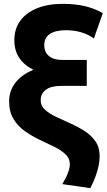

<svg xmlns="http://www.w3.org/2000/svg" viewBox="-20 -755 554 998"><path d="M449.5 223 304 202Q324.5 167.5 333.8 142Q343 116.5 343 98.5Q343 68 320.2 46.8Q297.5 25.5 261.5 7.8Q225.5 -10 185.2 -29Q145 -48 109 -73.5Q73 -99 50.2 -136.5Q27.5 -174 27.5 -228.5Q27.5 -283 60.2 -325.2Q93 -367.5 153.5 -392Q54.5 -442.5 54.5 -546Q54.5 -604.5 85.2 -646.8Q116 -689 172.5 -712Q229 -735 306.5 -735Q368.5 -735 418.2 -723.8Q468 -712.5 514.5 -687L468 -555Q438.5 -576.5 401.8 -587.2Q365 -598 323 -598Q267.5 -598 238.8 -578.2Q210 -558.5 210 -520.5Q210 -484 234.5 -463.8Q259 -443.5 303 -443.5H431V-308.5H297Q246 -308.5 218.8 -288.8Q191.5 -269 191.5 -233Q191.5 -205 213.8 -184.8Q236 -164.5 271 -147.8Q306 -131 345 -113.8Q384 -96.5 419 -74.2Q454 -52 476 -20.5Q498 11 498 57Q498 80 492.5 107Q487 134 476 163.5Q465 193 449.5 223Z"/></svg>

Font: Geologica Cursive
Style: Bold
Weight: 700
Designer: Sindre Bremnes, Frode Helland
Foundry: Monokrom Skriftforlag AS
Version: Version 1.010;gftools[0.9.28]